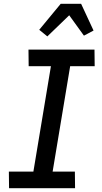

<svg xmlns="http://www.w3.org/2000/svg" viewBox="-20 -998 540 1018"><path d="M28 0 27 -88H157L250 -647H132L131 -735H481L482 -647H352L259 -88H377L378 0ZM231 -805 188 -840 302 -978H410L476 -836L425 -809L347 -917Z"/></svg>

Font: Iosevka SS18 Semibold
Style: Italic
Weight: 600
Italic angle: -9°
Monospace: yes
Designer: Belleve Invis
Foundry: Belleve Invis
Version: Version 25.1.1; ttfautohint (v1.8.4)